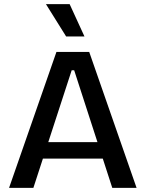

<svg xmlns="http://www.w3.org/2000/svg" viewBox="-20 -912 707 932"><path d="M24 0 254 -660H413L643 0H525L340 -571H328L142 0ZM140 -142V-222H542V-142ZM301 -735 203 -892H318L390 -735Z"/></svg>

Font: Bricolage Grotesque 48pt Condensed ExtraBold Medium
Style: Regular
Weight: 500
Version: Version 1.000;gftools[0.9.30]